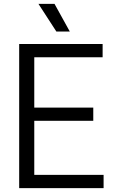

<svg xmlns="http://www.w3.org/2000/svg" viewBox="-20 -966 580 986"><path d="M78.5 0V-740H507V-672H156V-413.5H459V-345.5H156V-68H512V0ZM269.5 -804 177.5 -946H260L338.5 -804Z"/></svg>

Font: Encode Sans SemiCondensed SemiCondensed
Style: Regular
Weight: 400
Width: 4
Designer: Multiple Designers
Foundry: Impallari Type
Version: Version 3.000; ttfautohint (v1.8.3) -l 8 -r 50 -G 200 -x 14 